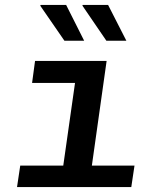

<svg xmlns="http://www.w3.org/2000/svg" viewBox="-20 -758 640 778"><path d="M224 0 284 -422H110L122 -511H412L340 0ZM49 0 62 -87H525L512 0ZM411 -593 314 -735 315 -738H418L492 -593ZM241 -593 143 -735 145 -738H248L321 -593Z"/></svg>

Font: Chivo Mono Medium Medium
Style: Italic
Weight: 500
Italic angle: -8.05°
Monospace: yes
Version: Version 1.008